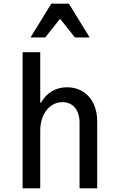

<svg xmlns="http://www.w3.org/2000/svg" viewBox="-20 -1025 640 1045"><path d="M103 0H199V-313C199 -404 250 -469 320 -469C377 -469 413 -426 413 -357V0H509V-365C509 -476 443 -550 345 -550C282 -550 233 -519 203 -466H199V-741H103ZM146 -821H226L307 -923L388 -821H468L355 -1005H259Z"/></svg>

Font: CommitMono
Style: 500Regular
Weight: 500
Monospace: yes
Designer: Eigil Nikolajsen
Foundry: Eigil Nikolajsen
Version: Version 1.143